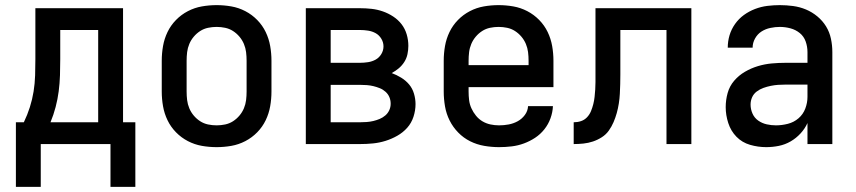

<svg xmlns="http://www.w3.org/2000/svg" viewBox="-20 -562 3340 749"><path d="M42 167V-85H73Q87 -114 96.5 -144Q106 -174 111 -205Q116 -236 117 -268Q118 -300 118 -331V-530H460V-85H508V167H411V0H139V167ZM177 -85H363V-445H215V-331Q215 -300 214 -268.5Q213 -237 209 -206Q205 -175 197 -144.5Q189 -114 177 -85Z M825 12Q796 12 767.5 7Q739 2 713 -11.5Q687 -25 666.5 -46Q646 -67 633.5 -93Q621 -119 616 -147.5Q611 -176 611 -205V-325Q611 -354 616 -382.5Q621 -411 633.5 -437Q646 -463 666.5 -484Q687 -505 713 -518.5Q739 -532 767.5 -537Q796 -542 825 -542Q854 -542 882.5 -537Q911 -532 937 -518.5Q963 -505 983.5 -484Q1004 -463 1016.5 -437Q1029 -411 1034 -382.5Q1039 -354 1039 -325V-205Q1039 -176 1034 -147.5Q1029 -119 1016.5 -93Q1004 -67 983.5 -46Q963 -25 937 -11.5Q911 2 882.5 7Q854 12 825 12ZM825 -73Q842 -73 858.5 -76.5Q875 -80 889 -89Q903 -98 914 -111Q925 -124 931.5 -139.5Q938 -155 940 -171.5Q942 -188 942 -205V-325Q942 -342 940 -358.5Q938 -375 931.5 -390.5Q925 -406 914 -419Q903 -432 889 -441Q875 -450 858.5 -453.5Q842 -457 825 -457Q808 -457 791.5 -453.5Q775 -450 761 -441Q747 -432 736 -419Q725 -406 718.5 -390.5Q712 -375 710 -358.5Q708 -342 708 -325V-205Q708 -188 710 -171.5Q712 -155 718.5 -139.5Q725 -124 736 -111Q747 -98 761 -89Q775 -80 791.5 -76.5Q808 -73 825 -73Z M1384 0H1173V-530H1384Q1407 -530 1429.5 -527.5Q1452 -525 1473.5 -517.5Q1495 -510 1514 -497.5Q1533 -485 1546.5 -467.5Q1560 -450 1566.5 -428Q1573 -406 1573 -383Q1573 -367 1569.5 -350.5Q1566 -334 1557 -320Q1548 -306 1535.5 -295.5Q1523 -285 1508 -277Q1527 -270 1545 -259Q1563 -248 1576 -232.5Q1589 -217 1595 -196.5Q1601 -176 1601 -156Q1601 -131 1593 -106.5Q1585 -82 1568.5 -63.5Q1552 -45 1530 -32.5Q1508 -20 1484 -12.5Q1460 -5 1435 -2.5Q1410 0 1384 0ZM1270 -317H1384Q1400 -317 1416 -319.5Q1432 -322 1445.5 -329.5Q1459 -337 1467.5 -351Q1476 -365 1476 -381Q1476 -397 1467.5 -411Q1459 -425 1445.5 -432.5Q1432 -440 1416 -442.5Q1400 -445 1384 -445H1270ZM1270 -85H1384Q1397 -85 1410.5 -86Q1424 -87 1436.5 -90Q1449 -93 1461 -98Q1473 -103 1483 -111.5Q1493 -120 1498.5 -132Q1504 -144 1504 -157V-158Q1504 -171 1499 -183Q1494 -195 1484 -204Q1474 -213 1461.5 -218Q1449 -223 1436.5 -226Q1424 -229 1411 -230Q1398 -231 1384 -231H1270Z M1927 12Q1898 12 1869 7Q1840 2 1814 -11Q1788 -24 1767.5 -45Q1747 -66 1734 -92Q1721 -118 1716 -147Q1711 -176 1711 -205V-325Q1711 -354 1716 -382.5Q1721 -411 1733.5 -437Q1746 -463 1766.5 -484Q1787 -505 1813 -518.5Q1839 -532 1867.5 -537Q1896 -542 1925 -542Q1954 -542 1982.5 -537Q2011 -532 2037 -518.5Q2063 -505 2083.5 -484Q2104 -463 2116.5 -437Q2129 -411 2134 -382.5Q2139 -354 2139 -325V-222H1808V-205Q1808 -188 1810 -171.5Q1812 -155 1819 -139.5Q1826 -124 1837 -110.5Q1848 -97 1862.5 -88.5Q1877 -80 1893.5 -76.5Q1910 -73 1927 -73Q1946 -73 1964.5 -76.5Q1983 -80 1999.5 -89Q2016 -98 2027.5 -113.5Q2039 -129 2040 -148H2137Q2136 -124 2127.5 -100.5Q2119 -77 2103.5 -57.5Q2088 -38 2067.5 -24.5Q2047 -11 2024 -2.5Q2001 6 1976.5 9Q1952 12 1927 12ZM1808 -308H2042V-325Q2042 -342 2040 -358.5Q2038 -375 2031.5 -390.5Q2025 -406 2014 -419Q2003 -432 1989 -441Q1975 -450 1958.5 -453.5Q1942 -457 1925 -457Q1908 -457 1891.5 -453.5Q1875 -450 1861 -441Q1847 -432 1836 -419Q1825 -406 1818.5 -390.5Q1812 -375 1810 -358.5Q1808 -342 1808 -325Z M2580 0V-445H2400V-272Q2400 -253 2399.5 -234Q2399 -215 2398 -196Q2397 -177 2394 -158Q2391 -139 2386 -121Q2381 -103 2373.5 -85.5Q2366 -68 2355 -52.5Q2344 -37 2327.5 -26.5Q2311 -16 2293 -10Q2275 -4 2256 -2Q2237 0 2218 0V-85Q2233 -85 2246.5 -89.5Q2260 -94 2270 -104.5Q2280 -115 2285.5 -128.5Q2291 -142 2294.5 -156Q2298 -170 2299.5 -184Q2301 -198 2302 -212.5Q2303 -227 2303 -241.5Q2303 -256 2303 -270V-530H2677V0Z M2969 12Q2937 12 2906 3Q2875 -6 2853 -28.5Q2831 -51 2821 -82Q2811 -113 2811 -144Q2811 -172 2818.5 -199Q2826 -226 2844 -247Q2862 -268 2886 -282Q2910 -296 2936.5 -304Q2963 -312 2990.5 -314.5Q3018 -317 3045 -317H3130V-359Q3130 -380 3123 -400Q3116 -420 3100 -433Q3084 -446 3063.5 -451.5Q3043 -457 3022 -457Q3004 -457 2985 -453Q2966 -449 2950.5 -439Q2935 -429 2925.5 -412Q2916 -395 2916 -376H2819Q2819 -401 2826 -424.5Q2833 -448 2847.5 -468.5Q2862 -489 2882 -503.5Q2902 -518 2925.5 -527Q2949 -536 2973.5 -539Q2998 -542 3022 -542Q3048 -542 3074 -538.5Q3100 -535 3124 -525Q3148 -515 3168.5 -498Q3189 -481 3202.5 -459Q3216 -437 3221.5 -411Q3227 -385 3227 -359V0H3130V-82Q3120 -60 3103 -41.5Q3086 -23 3064.5 -10.5Q3043 2 3018.5 7Q2994 12 2969 12ZM3007 -73Q3030 -73 3053.5 -79Q3077 -85 3095 -100.5Q3113 -116 3121.5 -138.5Q3130 -161 3130 -184V-232H3045Q3030 -232 3015.5 -231Q3001 -230 2986.5 -227Q2972 -224 2958 -219Q2944 -214 2932 -205Q2920 -196 2914 -182.5Q2908 -169 2908 -154Q2908 -136 2915.5 -119Q2923 -102 2938 -91.5Q2953 -81 2971 -77Q2989 -73 3007 -73Z"/></svg>

Font: Lode Dark Term
Style: Bold
Weight: 700
Monospace: yes
Designer: Belleve Invis
Foundry: Belleve Invis
Version: Version 29.2.0